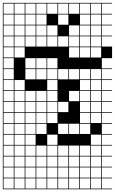

<svg xmlns="http://www.w3.org/2000/svg" viewBox="-20 -1025 809 1352"><path d="M0 307.7V-1004.8H769.2V-1000H697.1V-927.9H769.2V-923.1H697.1V-851H769.2V-846.2H697.1V-774H769.2V-769.2H697.1V-697.1H769.2V-615.4H697.1V-543.3H769.2V-538.5H697.1V-466.3H769.2V-461.5H697.1V-389.4H769.2V-384.6H697.1V-312.5H769.2V-307.7H697.1V-235.6H769.2V-230.8H697.1V-158.7H769.2V-153.8H697.1V-81.7H769.2V-76.9H697.1V-4.8H769.2V0H697.1V72.1H769.2V76.9H697.1V149H769.2V153.8H697.1V226H769.2V230.8H697.1V302.9H769.2V307.7ZM620.2 -927.9H692.3V-1000H620.2ZM543.3 -927.9H615.4V-1000H543.3ZM158.7 -927.9H230.8V-1000H158.7ZM466.3 -927.9H538.5V-1000H466.3ZM81.7 -927.9H153.8V-1000H81.7ZM4.8 -927.9H76.9V-1000H4.8ZM389.4 -927.9H461.5V-1000H389.4ZM235.6 -927.9H307.7V-1000H235.6ZM312.5 -927.9H384.6V-1000H312.5ZM620.2 -851H692.3V-923.1H620.2ZM158.7 -851H230.8V-923.1H158.7ZM543.3 -851H615.4V-923.1H543.3ZM81.7 -851H153.8V-923.1H81.7ZM4.8 -851H76.9V-923.1H4.8ZM235.6 -851H307.7V-923.1H235.6ZM389.4 -851H461.5V-923.1H389.4ZM620.2 -774H692.3V-846.2H620.2ZM158.7 -774H230.8V-846.2H158.7ZM543.3 -774H615.4V-846.2H543.3ZM235.6 -774H307.7V-846.2H235.6ZM466.3 -774H538.5V-846.2H466.3ZM4.8 -774H76.9V-846.2H4.8ZM81.7 -774H153.8V-846.2H81.7ZM312.5 -774H384.6V-846.2H312.5ZM312.5 -697.1H384.6V-769.2H312.5ZM389.4 -697.1H461.5V-769.2H389.4ZM158.7 -697.1H230.8V-769.2H158.7ZM81.7 -697.1H153.8V-769.2H81.7ZM466.3 -697.1H538.5V-769.2H466.3ZM4.8 -697.1H76.9V-769.2H4.8ZM235.6 -697.1H307.7V-769.2H235.6ZM543.3 -697.1H615.4V-769.2H543.3ZM620.2 -697.1H692.3V-769.2H620.2ZM81.7 -620.2H153.8V-692.3H81.7ZM4.8 -620.2H76.9V-692.3H4.8ZM543.3 -620.2H615.4V-692.3H543.3ZM620.2 -620.2H692.3V-692.3H620.2ZM466.3 -620.2H538.5V-692.3H466.3ZM76.9 -615.4H4.8V-543.3H76.9ZM312.5 -543.3H384.6V-615.4H312.5ZM235.6 -543.3H307.7V-615.4H235.6ZM158.7 -543.3H230.8V-615.4H158.7ZM158.7 -466.3H230.8V-538.5H158.7ZM620.2 -466.3H692.3V-538.5H620.2ZM466.3 -466.3H538.5V-538.5H466.3ZM389.4 -466.3H461.5V-538.5H389.4ZM4.8 -466.3H76.9V-538.5H4.8ZM312.5 -466.3H384.6V-538.5H312.5ZM543.3 -466.3H615.4V-538.5H543.3ZM235.6 -466.3H307.7V-538.5H235.6ZM620.2 -389.4H692.3V-461.5H620.2ZM4.8 -389.4H76.9V-461.5H4.8ZM81.7 -389.4H153.8V-461.5H81.7ZM543.3 -389.4H615.4V-461.5H543.3ZM312.5 -389.4H384.6V-461.5H312.5ZM466.3 -312.5H538.5V-384.6H466.3ZM620.2 -312.5H692.3V-384.6H620.2ZM235.6 -312.5H307.7V-384.6H235.6ZM158.7 -312.5H230.8V-384.6H158.7ZM4.8 -312.5H76.9V-384.6H4.8ZM81.7 -312.5H153.8V-384.6H81.7ZM543.3 -312.5H615.4V-384.6H543.3ZM312.5 -312.5H384.6V-384.6H312.5ZM620.2 -235.6H692.3V-307.7H620.2ZM389.4 -235.6H461.5V-307.7H389.4ZM235.6 -235.6H307.7V-307.7H235.6ZM4.8 -235.6H76.9V-307.7H4.8ZM81.7 -235.6H153.8V-307.7H81.7ZM543.3 -235.6H615.4V-307.7H543.3ZM312.5 -235.6H384.6V-307.7H312.5ZM158.7 -235.6H230.8V-307.7H158.7ZM312.5 -158.7H384.6V-230.8H312.5ZM158.7 -158.7H230.8V-230.8H158.7ZM81.7 -158.7H153.8V-230.8H81.7ZM543.3 -158.7H615.4V-230.8H543.3ZM235.6 -158.7H307.7V-230.8H235.6ZM4.8 -158.7H76.9V-230.8H4.8ZM620.2 -158.7H692.3V-230.8H620.2ZM81.7 -81.7H153.8V-153.8H81.7ZM543.3 -81.7H615.4V-153.8H543.3ZM235.6 -81.7H307.7V-153.8H235.6ZM389.4 -81.7H461.5V-153.8H389.4ZM4.8 -81.7H76.9V-153.8H4.8ZM158.7 -81.7H230.8V-153.8H158.7ZM466.3 -81.7H538.5V-153.8H466.3ZM81.7 -4.8H153.8V-76.9H81.7ZM158.7 -4.8H230.8V-76.9H158.7ZM620.2 -4.8H692.3V-76.9H620.2ZM312.5 -4.8H384.6V-76.9H312.5ZM4.8 -4.8H76.9V-76.9H4.8ZM466.3 72.1H538.5V0H466.3ZM81.7 72.1H153.8V0H81.7ZM4.8 72.1H76.9V0H4.8ZM158.7 72.1H230.8V0H158.7ZM389.4 72.1H461.5V0H389.4ZM543.3 72.1H615.4V0H543.3ZM620.2 72.1H692.3V0H620.2ZM312.5 72.1H384.6V0H312.5ZM235.6 72.1H307.7V0H235.6ZM4.8 149H76.9V76.9H4.8ZM466.3 149H538.5V76.9H466.3ZM81.7 149H153.8V76.9H81.7ZM389.4 149H461.5V76.9H389.4ZM158.7 149H230.8V76.9H158.7ZM543.3 149H615.4V76.9H543.3ZM620.2 149H692.3V76.9H620.2ZM312.5 149H384.6V76.9H312.5ZM235.6 149H307.7V76.9H235.6ZM158.7 226H230.8V153.8H158.7ZM312.5 226H384.6V153.8H312.5ZM620.2 226H692.3V153.8H620.2ZM389.4 226H461.5V153.8H389.4ZM543.3 226H615.4V153.8H543.3ZM235.6 226H307.7V153.8H235.6ZM81.7 226H153.8V153.8H81.7ZM466.3 226H538.5V153.8H466.3ZM4.8 226H76.9V153.8H4.8ZM312.5 302.9H384.6V230.8H312.5ZM620.2 302.9H692.3V230.8H620.2ZM389.4 302.9H461.5V230.8H389.4ZM235.6 302.9H307.7V230.8H235.6ZM543.3 302.9H615.4V230.8H543.3ZM81.7 302.9H153.8V230.8H81.7ZM466.3 302.9H538.5V230.8H466.3ZM4.8 302.9H76.9V230.8H4.8ZM158.7 302.9H230.8V230.8H158.7Z"/></svg>

Font: Jacquarda Bastarda 9 Charted
Style: Regular
Weight: 400
Designer: Sarah Cadigan-Fried
Version: Version 1.000; ttfautohint (v1.8.4.7-5d5b)